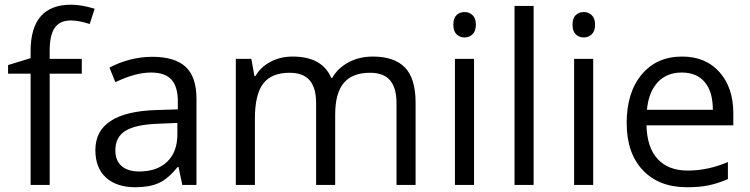

<svg xmlns="http://www.w3.org/2000/svg" viewBox="-20 -785 3185 815"><path d="M327.1 -472.2H190.9V0H109.9V-472.2H14.2V-508.8L109.9 -538.1V-567.9Q109.9 -765.1 282.2 -765.1Q324.7 -765.1 381.8 -748L360.8 -683.1Q314 -698.2 280.8 -698.2Q234.9 -698.2 212.9 -667.7Q190.9 -637.2 190.9 -569.8V-535.2H327.1Z M753.9 0 737.8 -76.2H733.9Q693.8 -25.9 654.1 -8.1Q614.3 9.8 554.7 9.8Q475.1 9.8 429.9 -31.2Q384.8 -72.3 384.8 -147.9Q384.8 -310.1 644 -317.9L734.9 -320.8V-354Q734.9 -417 707.8 -447Q680.7 -477.1 621.1 -477.1Q554.2 -477.1 469.7 -436L444.8 -498Q484.4 -519.5 531.5 -531.7Q578.6 -543.9 626 -543.9Q721.7 -543.9 767.8 -501.5Q814 -459 814 -365.2V0ZM570.8 -57.1Q646.5 -57.1 689.7 -98.6Q732.9 -140.1 732.9 -214.8V-263.2L651.9 -259.8Q555.2 -256.3 512.5 -229.7Q469.7 -203.1 469.7 -147Q469.7 -103 496.3 -80.1Q522.9 -57.1 570.8 -57.1Z M1663.1 0V-348.1Q1663.1 -412.1 1635.7 -444.1Q1608.4 -476.1 1550.8 -476.1Q1475.1 -476.1 1439 -432.6Q1402.8 -389.2 1402.8 -298.8V0H1321.8V-348.1Q1321.8 -412.1 1294.4 -444.1Q1267.1 -476.1 1209 -476.1Q1132.8 -476.1 1097.4 -430.4Q1062 -384.8 1062 -280.8V0H981V-535.2H1046.9L1060.1 -461.9H1064Q1086.9 -501 1128.7 -522.9Q1170.4 -544.9 1222.2 -544.9Q1347.7 -544.9 1386.2 -454.1H1390.1Q1414.1 -496.1 1459.5 -520.5Q1504.9 -544.9 1563 -544.9Q1653.8 -544.9 1699 -498.3Q1744.1 -451.7 1744.1 -349.1V0Z M1992.2 0H1911.1V-535.2H1992.2ZM1904.3 -680.2Q1904.3 -708 1918 -720.9Q1931.6 -733.9 1952.1 -733.9Q1971.7 -733.9 1985.8 -720.7Q2000 -707.5 2000 -680.2Q2000 -652.8 1985.8 -639.4Q1971.7 -626 1952.1 -626Q1931.6 -626 1918 -639.4Q1904.3 -652.8 1904.3 -680.2Z M2245.1 0H2164.1V-759.8H2245.1Z M2498 0H2417V-535.2H2498ZM2410.2 -680.2Q2410.2 -708 2423.8 -720.9Q2437.5 -733.9 2458 -733.9Q2477.5 -733.9 2491.7 -720.7Q2505.9 -707.5 2505.9 -680.2Q2505.9 -652.8 2491.7 -639.4Q2477.5 -626 2458 -626Q2437.5 -626 2423.8 -639.4Q2410.2 -652.8 2410.2 -680.2Z M2896 9.8Q2777.3 9.8 2708.7 -62.5Q2640.1 -134.8 2640.1 -263.2Q2640.1 -392.6 2703.9 -468.8Q2767.6 -544.9 2875 -544.9Q2975.6 -544.9 3034.2 -478.8Q3092.8 -412.6 3092.8 -304.2V-252.9H2724.1Q2726.6 -158.7 2771.7 -109.9Q2816.9 -61 2898.9 -61Q2985.4 -61 3069.8 -97.2V-24.9Q3026.9 -6.3 2988.5 1.7Q2950.2 9.8 2896 9.8ZM2874 -477.1Q2809.6 -477.1 2771.2 -435.1Q2732.9 -393.1 2726.1 -318.8H3005.9Q3005.9 -395.5 2971.7 -436.3Q2937.5 -477.1 2874 -477.1Z"/></svg>

Font: f02075841
Style: Regular
Weight: 400
Foundry: Ascender Corporation
Version: Version 1.10